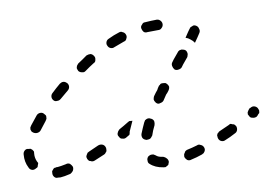

<svg xmlns="http://www.w3.org/2000/svg" viewBox="-33 -308 521 364"><g transform="rotate(-5 227.5 -126.0)"><path d="M88 10Q91 8 93 5Q95 1 94 -3Q93 -5 92 -6Q90 -8 89 -9Q87 -10 85 -10Q83 -10 81 -9Q71 -6 65 -5Q64 -5 63 -5Q61 -4 59 -4Q57 -3 56 -1Q55 0 54 2Q54 4 54 6Q54 10 57 13Q60 16 64 15Q67 15 69 15Q76 14 88 10ZM269 13Q271 12 272 11Q274 10 275 8Q275 6 276 4Q276 0 273 -3Q270 -6 266 -7Q257 -7 252 -11Q250 -12 248 -13Q247 -13 245 -13Q243 -13 241 -12Q239 -11 238 -10Q235 -6 236 -2Q236 2 239 4Q249 12 265 13Q267 13 269 13ZM343 -7Q344 -8 345 -10Q346 -12 346 -14Q346 -16 345 -18Q343 -22 339 -23Q335 -25 332 -23Q322 -19 312 -16Q311 -15 309 -14Q308 -12 307 -10Q306 -9 306 -7Q306 -5 306 -3Q308 1 311 3Q315 5 319 3Q329 0 340 -5Q341 -6 343 -7ZM10 -9Q12 -5 16 -4Q20 -3 24 -6Q26 -7 27 -8Q28 -10 28 -12Q29 -14 29 -16Q28 -18 27 -19Q23 -26 23 -34Q23 -36 23 -38Q22 -40 20 -42Q19 -43 17 -44Q15 -44 13 -44Q9 -45 6 -42Q3 -39 3 -35V-34Q3 -20 10 -9ZM158 -24Q159 -26 160 -27Q160 -29 160 -31Q160 -33 159 -35Q157 -39 153 -40Q149 -41 145 -39Q136 -34 127 -29Q125 -28 124 -27Q123 -25 122 -23Q121 -21 121 -19Q122 -17 122 -16Q123 -14 125 -12Q126 -11 128 -11Q130 -10 132 -10Q134 -10 136 -11Q146 -16 155 -21Q157 -22 158 -24ZM410 -45Q411 -49 409 -53Q407 -55 406 -56Q404 -57 402 -57Q400 -58 398 -58Q397 -57 395 -56Q386 -51 377 -46Q375 -45 374 -43Q372 -42 372 -40Q371 -38 372 -36Q372 -34 373 -32Q375 -28 379 -27Q383 -26 386 -28Q396 -33 405 -39Q409 -41 410 -45ZM230 -46Q232 -43 236 -42Q238 -41 240 -42Q242 -42 244 -43Q246 -44 247 -46Q248 -47 249 -49Q251 -58 255 -68Q256 -72 255 -76Q253 -80 249 -81Q247 -82 245 -82Q243 -82 241 -81Q239 -80 238 -79Q237 -77 236 -75Q232 -64 229 -54Q228 -50 230 -46ZM192 -48Q188 -48 186 -52Q183 -55 184 -59Q185 -63 188 -66Q197 -72 205 -78Q206 -79 208 -80Q210 -80 212 -80Q212 -80 213 -80Q213 -80 214 -80Q210 -69 207 -60Q207 -57 206 -54Q203 -52 199 -49Q196 -47 192 -48ZM453 -72Q455 -73 455 -75Q455 -77 455 -79Q454 -81 453 -83Q451 -86 447 -87Q443 -88 439 -85L437 -84Q436 -83 435 -81Q434 -79 433 -77Q433 -75 433 -73Q434 -71 435 -70Q437 -66 441 -66Q445 -65 449 -67L451 -69Q452 -70 453 -72ZM20 -84Q20 -82 20 -80Q21 -78 22 -76Q23 -75 25 -74Q29 -72 33 -73Q37 -74 39 -77Q44 -85 50 -94Q51 -96 52 -98Q52 -100 52 -102Q52 -104 51 -105Q49 -107 48 -108Q45 -111 40 -110Q36 -109 34 -106Q27 -96 22 -88Q21 -86 20 -84ZM259 -123Q258 -121 258 -119Q257 -117 258 -116Q258 -114 260 -112Q261 -110 263 -109Q266 -107 270 -109Q274 -110 276 -113Q280 -120 282 -124Q284 -126 287 -131Q289 -134 289 -138Q288 -142 284 -145Q283 -146 281 -146Q279 -146 277 -146Q275 -146 273 -145Q272 -143 270 -142Q267 -137 266 -134Q263 -130 259 -123ZM65 -139Q65 -135 68 -132Q71 -129 75 -130Q79 -130 82 -133Q89 -140 97 -148Q100 -151 100 -155Q100 -159 97 -162Q95 -163 94 -164Q92 -165 90 -165Q88 -165 86 -164Q84 -163 83 -162Q75 -154 68 -146Q65 -143 65 -139ZM302 -189 299 -184Q297 -181 298 -177Q299 -173 302 -170Q305 -168 309 -169Q314 -170 316 -173L319 -178L328 -191Q329 -193 329 -195Q330 -197 329 -199Q329 -200 328 -202Q327 -204 325 -205Q323 -206 321 -206Q319 -207 317 -206Q315 -206 314 -205Q312 -204 311 -202ZM119 -194Q118 -193 118 -191Q117 -189 118 -187Q119 -185 120 -183Q123 -180 127 -180Q131 -179 134 -182Q142 -189 150 -195Q154 -197 154 -201Q155 -206 152 -209Q150 -212 146 -213Q142 -213 138 -211Q130 -204 121 -197Q120 -196 119 -194ZM337 -244Q338 -246 339 -247Q341 -248 343 -249Q344 -250 346 -250Q348 -250 350 -249Q354 -247 355 -243Q357 -239 355 -235Q352 -229 345 -217Q342 -221 337 -224Q333 -227 328 -228Q331 -234 334 -239Q336 -242 337 -244ZM178 -233Q177 -229 179 -226Q181 -222 185 -221Q189 -220 192 -222Q202 -227 211 -231Q215 -232 216 -236Q218 -240 216 -244Q214 -248 210 -249Q207 -251 203 -249Q193 -245 183 -239Q179 -237 178 -233ZM248 -260Q245 -257 246 -253Q247 -249 250 -246Q253 -244 257 -245Q268 -246 277 -247Q282 -247 284 -250Q287 -253 287 -257Q287 -261 284 -264Q281 -267 277 -267Q266 -266 254 -264Q250 -264 248 -260Z"/></g></svg>

Font: FRB American Cursive Dashed Light
Style: Italic
Weight: 300
Italic angle: -25°
Version: Version 2.0;Modular Font Editor K font №1